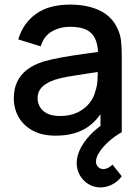

<svg xmlns="http://www.w3.org/2000/svg" viewBox="-20 -575 610 835"><path d="M417 240Q387 240 363.8 225.2Q340.5 210.5 327 186.5Q313.5 162.5 313.5 134.5Q313.5 100 333.2 64.5Q353 29 386.2 -2Q419.5 -33 461 -55L509.5 0Q479 17 453.5 39.8Q428 62.5 412.8 85.8Q397.5 109 397.5 127.5Q397.5 142 407 151.2Q416.5 160.5 429.5 160.5Q439 160.5 449.5 155.2Q460 150 469.5 141L509.5 191.5Q492 215 467.5 227.5Q443 240 417 240ZM222.5 15Q162.5 15 122 -7.2Q81.5 -29.5 60.8 -66.2Q40 -103 40 -147Q40 -188 54.5 -219Q69 -250 97.5 -271.8Q126 -293.5 167.5 -307Q203.5 -317.5 249 -325.5Q294.5 -333.5 344.8 -340.5Q395 -347.5 444.5 -354.5L406.5 -333.5Q407.5 -397 379.8 -427.8Q352 -458.5 284.5 -458.5Q242 -458.5 206.5 -438.8Q171 -419 157 -373.5L59.5 -403.5Q79.5 -473 135.8 -514Q192 -555 285.5 -555Q358 -555 411.8 -530.2Q465.5 -505.5 490.5 -452Q503.5 -425.5 506.5 -396Q509.5 -366.5 509.5 -332.5V0H417V-123.5L435 -107.5Q401.5 -45.5 349.8 -15.2Q298 15 222.5 15ZM241 -70.5Q285.5 -70.5 317.5 -86.2Q349.5 -102 369 -126.5Q388.5 -151 394.5 -177.5Q403 -201.5 404.2 -231.5Q405.5 -261.5 405.5 -279.5L439.5 -267Q390 -259.5 349.5 -253.5Q309 -247.5 276.2 -241.8Q243.5 -236 218 -228Q196.5 -220.5 179.8 -210Q163 -199.5 153.2 -184.5Q143.5 -169.5 143.5 -148Q143.5 -127 154 -109.2Q164.5 -91.5 186 -81Q207.5 -70.5 241 -70.5Z"/></svg>

Font: Manrope ExtraLight SemiBold
Style: Regular
Weight: 600
Version: Version 4.504